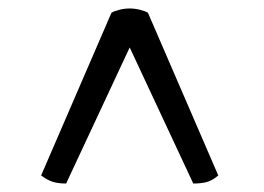

<svg xmlns="http://www.w3.org/2000/svg" viewBox="-20 -727 622 453"><path d="M136 -294Q117 -294 104.5 -298Q92 -302 77 -313L243 -697Q250 -701 262 -704Q274 -707 286 -707Q298 -707 310 -704Q322 -701 329 -697L495 -313Q482 -302 469.5 -298Q457 -294 436 -294L286 -615Z"/></svg>

Font: Petrona
Style: Bold
Weight: 700
Designer: Ringo R. Seeber
Foundry: Ringo R. Seeber
Version: Version 2.001; ttfautohint (v1.8.3)